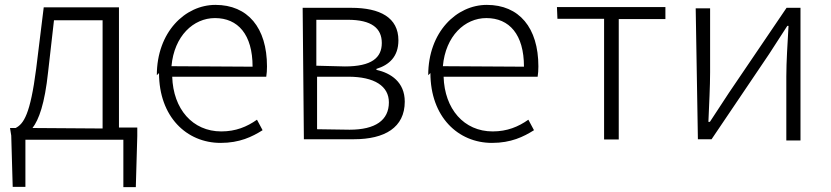

<svg xmlns="http://www.w3.org/2000/svg" viewBox="-20 -560 3403 786"><path d="M26 -5 32 205H84V12H485V206H536L542 -3V-38H467V-530H159L128 -278C104 -92 77 -53 44 -36H21ZM113 -36C139 -70 163 -134 177 -266L201 -477H400V-34Z M631 -261C631 -82 744 25 883 25C961 25 1012 0 1055 -27L1032 -70C991 -41 945 -22 886 -22C768 -22 689 -114 685 -246H1070C1072 -259 1073 -273 1073 -288C1073 -447 994 -540 862 -540C738 -540 622 -429 622 -252ZM682 -289C693 -413 772 -486 860 -486C954 -486 1014 -419 1014 -287Z M1224 10H1429C1555 10 1637 -38 1637 -144C1637 -224 1580 -261 1521 -274V-278C1573 -294 1611 -328 1611 -395C1611 -488 1536 -528 1418 -528H1219ZM1278 -31V-246H1405C1514 -246 1572 -207 1572 -141C1572 -68 1517 -29 1411 -29ZM1275 -291V-479H1404C1502 -479 1543 -444 1543 -384C1543 -324 1502 -288 1392 -288Z M1742 -261C1742 -82 1855 25 1994 25C2072 25 2123 0 2166 -27L2143 -70C2102 -41 2056 -22 1997 -22C1879 -22 1800 -114 1796 -246H2181C2183 -259 2184 -273 2184 -288C2184 -447 2105 -540 1973 -540C1849 -540 1733 -429 1733 -252ZM1793 -289C1804 -413 1883 -486 1971 -486C2065 -486 2125 -419 2125 -287Z M2262 -483H2453V11H2513V-482H2704V-531H2260Z M2837 10H2893L3128 -338C3149 -370 3182 -421 3203 -454H3208C3204 -381 3199 -308 3199 -247V15H3257V-528H3200L2964 -180C2942 -146 2908 -95 2886 -61H2880C2883 -133 2887 -206 2887 -264V-526H2828Z"/></svg>

Font: GenEiGothic-pro-Light
Style: Regular
Weight: 300
Designer: Ryoko NISHIZUKA (kana & ideographs); Paul D. Hunt (Latin, Greek & Cyrillic); Wenlong ZHANG (bopomofo); Sandoll Communica
Foundry: Adobe Systems Incorporated; o_tamon
Version: Version 1.000.140830